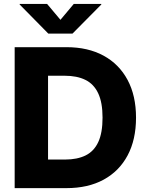

<svg xmlns="http://www.w3.org/2000/svg" viewBox="-20 -971 761 991"><path d="M323.2 0H129.9V-147.5H315.9Q378.9 -147.5 422.1 -168.9Q465.3 -190.4 487.3 -238Q509.3 -285.6 509.3 -363.8Q509.3 -441.9 486.8 -489.5Q464.4 -537.1 420.9 -558.6Q377.4 -580.1 313.5 -580.1H126.5V-727.5H323.2Q434.1 -727.5 514.4 -683.8Q594.7 -640.1 638.4 -558.6Q682.1 -477.1 682.1 -363.8Q682.1 -250.5 638.7 -168.9Q595.2 -87.4 514.9 -43.7Q434.6 0 323.2 0ZM228 -727.5V0H55.7V-727.5ZM223.1 -950.7 292 -868.7 360.8 -950.7H502.9V-947.8L354 -797.4H229.5L81.5 -947.8V-950.7Z"/></svg>

Font: Inter 16pt ExtraBold
Style: Regular
Weight: 800
Version: Version 4.001;git-66647c0bb